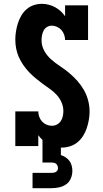

<svg xmlns="http://www.w3.org/2000/svg" viewBox="-20 -763 540 1003"><path d="M150 220V140H250Q256 140 261.5 139Q267 138 272 135Q277 132 280 127Q283 122 283 116Q283 110 280.5 103.5Q278 97 273.5 93Q269 89 262.5 87.5Q256 86 250 86H202V-32Q196 -37 190.5 -43.5Q185 -50 180 -57V0H60V-181H180Q180 -167 185 -153Q190 -139 199.5 -128.5Q209 -118 222.5 -112Q236 -106 250 -106H252Q265 -106 277.5 -112.5Q290 -119 297.5 -130.5Q305 -142 308 -155.5Q311 -169 311 -183Q311 -206 301.5 -228Q292 -250 276 -267.5Q260 -285 240.5 -298.5Q221 -312 202 -326Q183 -340 165 -355Q147 -370 131 -387Q115 -404 101.5 -423.5Q88 -443 78.5 -464.5Q69 -486 64.5 -509Q60 -532 60 -556Q60 -578 63.5 -599.5Q67 -621 73.5 -641.5Q80 -662 91 -681Q102 -700 118.5 -714.5Q135 -729 156 -736Q177 -743 199 -743Q216 -743 234 -738.5Q252 -734 267.5 -725.5Q283 -717 296.5 -705Q310 -693 320 -678V-735H440V-554H320Q320 -568 315 -582Q310 -596 300.5 -606.5Q291 -617 277.5 -623Q264 -629 250 -629Q237 -629 225.5 -622Q214 -615 208 -603.5Q202 -592 199.5 -579Q197 -566 197 -553Q197 -523 211.5 -497Q226 -471 248.5 -451.5Q271 -432 295.5 -416Q320 -400 342.5 -381Q365 -362 384.5 -340Q404 -318 418.5 -292.5Q433 -267 440.5 -238Q448 -209 448 -180Q448 -158 444 -136Q440 -114 433 -93Q426 -72 414 -53Q402 -34 385 -20Q368 -6 346.5 1Q325 8 303 8H298V47Q311 51 323 59Q335 67 343 78Q351 89 354.5 102.5Q358 116 358 130Q358 150 350 169Q342 188 326 199.5Q310 211 290 215.5Q270 220 250 220Z"/></svg>

Font: Iosevka Curly Slab Heavy
Style: Regular
Weight: 900
Monospace: yes
Designer: Belleve Invis
Foundry: Belleve Invis
Version: Version 22.1.2; ttfautohint (v1.8.4)